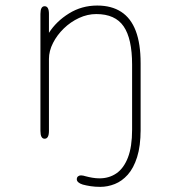

<svg xmlns="http://www.w3.org/2000/svg" viewBox="-20 -508 659 710"><path d="M351 183Q331.5 183 315.2 180.5Q299 178 286 174.5Q275 171 269.5 166Q264 161 264 155Q264 148 268.5 144.2Q273 140.5 279.5 140.5Q283.5 140.5 288 141.5Q292.5 142.5 297.5 144Q308.5 147 321.5 149.2Q334.5 151.5 348 151.5Q383.5 151.5 410.5 133Q437.5 114.5 453 74.8Q468.5 35 468.5 -28.5H500Q500 32 487 73Q474 114 452.5 138Q431 162 404.5 172.5Q378 183 351 183ZM484.5 5Q468.5 5 468.5 -24V-269Q468.5 -365 437.2 -410.5Q406 -456 336 -456Q303.5 -456 272.2 -441.5Q241 -427 216 -402.8Q191 -378.5 176 -349Q161 -319.5 161 -290V-24Q161 5 145 5Q129.5 5 129.5 -24V-456.5Q129.5 -485 145 -485Q161 -485 161 -456.5V-386.5Q188 -429 235 -458.2Q282 -487.5 339.5 -487.5Q392.5 -487.5 428.2 -464.2Q464 -441 482 -393.8Q500 -346.5 500 -274V-24Q500 -10 496 -2.5Q492 5 484.5 5Z"/></svg>

Font: Sono ExtraLight
Style: Regular
Weight: 200
Designer: Tyler Finck
Foundry: Tyler Finck
Version: Version 2.112